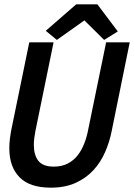

<svg xmlns="http://www.w3.org/2000/svg" viewBox="-20 -853 618 885"><path d="M578 -658 495 -250Q485 -199 464.5 -152Q444 -105 410.5 -68.5Q377 -32 328.5 -10Q280 12 214 12Q117 12 70 -36Q23 -84 23 -169Q23 -191 25.5 -212Q28 -233 32 -254L115 -658H227L143 -248Q140 -232 138 -216.5Q136 -201 136 -185Q136 -138 157 -111.5Q178 -85 228 -85Q265 -85 292 -99Q319 -113 337.5 -136.5Q356 -160 368 -190.5Q380 -221 386 -253Q406 -352 426.5 -450Q447 -548 467 -647L469 -658ZM369 -759 242 -669 191 -711 331 -833H429L523 -708L460 -669Z"/></svg>

Font: Codetta
Style: Bold Italic
Weight: 700
Italic angle: -11°
Designer: Ulrich Proeller
Foundry: PROSA GmbH
Version: Version 2.00;September 29, 2018;FontCreator 11.5.0.2427 64-b